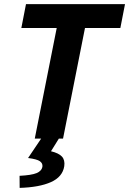

<svg xmlns="http://www.w3.org/2000/svg" viewBox="-20 -672 626 931"><path d="M148.6 0 255 -536.2H83.5L106 -651.8H586.1L563.6 -536.2H392.1L285.7 0ZM75.3 239.1 74.9 180.5Q132.8 177.6 157.6 167.3Q182.5 157 185.8 135.3Q187.4 119.7 173.3 109.7Q159.2 99.7 116.1 94.2L182 -3.6H267.7L227.3 61.4Q264.8 70.4 280.2 87.1Q295.7 103.8 291.6 133.9Q283.3 186 226.9 211.1Q170.5 236.2 75.3 239.1Z"/></svg>

Font: Source Sans 3 VF
Style: Italic
Weight: 200
Italic angle: -11°
Designer: Paul D. Hunt
Foundry: Adobe Systems Incorporated
Version: Version 3.042;hotconv 1.0.118;makeotfexe 2.5.65603